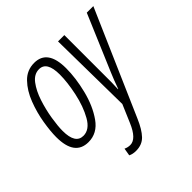

<svg xmlns="http://www.w3.org/2000/svg" viewBox="-200 -709 1119 1119"><g transform="rotate(-45 359.5 -149.5)"><path d="M351 -387Q351 -541 241 -541Q181 -541 139.5 -498Q98 -455 73 -390Q48 -325 37 -258Q26 -191 26 -144Q26 10 139 10Q212 10 258.5 -56Q305 -122 328 -214.5Q351 -307 351 -387ZM78 -143Q78 -183 87.5 -242Q97 -301 116 -359Q135 -417 164.5 -456Q194 -495 235 -495Q299 -495 299 -387Q299 -324 281.5 -241.5Q264 -159 229.5 -98Q195 -37 144 -37Q78 -37 78 -143ZM437 115 719 -531H665L518 -185Q510 -166 499.5 -139.5Q489 -113 480 -87H478Q481 -143 480 -190V-531H428L435 -8L388 102Q349 194 299 194Q278 194 260 185L252 232Q271 242 299 242Q349 242 379.5 210Q410 178 437 115Z"/></g></svg>

Font: Noto Sans Display Condensed Light
Style: Italic
Weight: 300
Width: 3
Designer: Monotype Design team
Foundry: Monotype Imaging Inc.
Version: 1.000